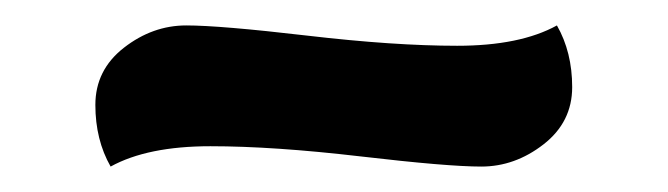

<svg xmlns="http://www.w3.org/2000/svg" viewBox="-20 -324 525 151"><path d="M418 -304Q430 -283 430 -255.5Q430 -228 407.5 -210.5Q385 -193 358.5 -193Q332 -193 263.5 -201Q195 -209 145.5 -209Q96 -209 67 -193Q55 -214 55 -241.5Q55 -269 77.5 -286.5Q100 -304 126.5 -304Q153 -304 221.5 -296Q290 -288 339.5 -288Q389 -288 418 -304Z"/></svg>

Font: Salsa
Style: Regular
Weight: 400
Designer: John Vargas Beltrn
Foundry: John Vargas Beltran
Version: Version 1.002